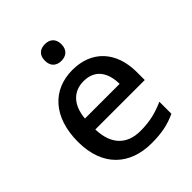

<svg xmlns="http://www.w3.org/2000/svg" viewBox="-211 -864 994 994"><g transform="rotate(-45 286.0 -367.0)"><path d="M289 -744C255 -744 228 -727 228 -683C228 -640 255 -622 289 -622C321 -622 349 -640 349 -683C349 -727 321 -744 289 -744ZM295 -549C150 -549 52 -446 52 -265C52 -84 160 10 317 10C393 10 443 -1 497 -26V-114C440 -89 390 -76 321 -76C221 -76 164 -136 161 -247H523V-305C523 -455 436 -549 295 -549ZM295 -467C378 -467 416 -409 417 -325H163C171 -416 219 -467 295 -467Z"/></g></svg>

Font: Noto Sans Malayalam Medium
Style: Regular
Weight: 500
Designer: Jelle Bosma - Monotype Design Team
Foundry: Monotype Imaging Inc.
Version: Version 2.104